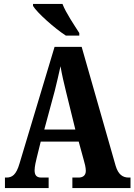

<svg xmlns="http://www.w3.org/2000/svg" viewBox="-20 -951 680 971"><path d="M313 -771H381V-784C357 -822 313 -886 296 -931H147V-921C168 -886 257 -807 313 -771ZM5 0H226V-53H189C163 -53 155 -67 155 -90C155 -109 162 -138 166 -154L186 -235H378L404 -140C408 -127 414 -104 414 -87C414 -62 397 -53 377 -53H346V0H640V-53H631C600 -53 578 -69 565 -112L393 -714H256L79 -125C62 -66 41 -53 12 -53H5ZM204 -296 257 -492C267 -532 277 -575 286 -616C293 -574 303 -532 314 -487L361 -296Z"/></svg>

Font: Noto Serif Devanagari ExtraCondensed ExtraBold
Style: Regular
Weight: 800
Width: 2
Designer: Universal Thirst, Indian Type Foundry and the Monotype Design Team
Foundry: Monotype Imaging Inc.
Version: Version 2.004